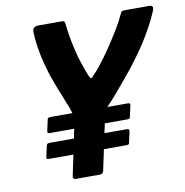

<svg xmlns="http://www.w3.org/2000/svg" viewBox="-77 -746 792 820"><g transform="rotate(-10 319.0 -336.5)"><path d="M375 -282Q368 -274 362 -259.5Q356 -245 354 -234L307 -12Q306 -7 301.5 -3.5Q297 0 292 0H185Q180 0 177 -3.5Q174 -7 175 -12L221 -233Q227 -258 219.5 -283.5Q212 -309 205 -323Q202 -331 194.5 -349.5Q187 -368 178 -390.5Q169 -413 162.5 -432Q156 -451 153 -458Q137 -510 129 -550.5Q121 -591 119 -617Q117 -643 117 -649Q117 -663 124.5 -668Q132 -673 142 -673H244Q252 -673 254.5 -670Q257 -667 258 -660Q261 -631 265.5 -604.5Q270 -578 275.5 -554Q281 -530 286 -511Q294 -485 301.5 -463.5Q309 -442 317 -423Q322 -413 325.5 -412Q329 -411 338 -423Q346 -431 354 -440Q362 -449 371 -461Q380 -473 391 -487Q406 -507 425.5 -536.5Q445 -566 465 -599Q485 -632 498 -661Q501 -669 505.5 -671Q510 -673 518 -673H625Q632 -673 636.5 -668Q641 -663 635 -649Q633 -643 620 -615.5Q607 -588 582 -546Q557 -504 518 -452Q509 -439 491 -417Q473 -395 452 -369.5Q431 -344 410.5 -320.5Q390 -297 375 -282ZM111 -212Q103 -212 102 -215Q101 -218 102 -224L111 -265Q112 -274 115.5 -276.5Q119 -279 127 -279H460Q467 -279 469.5 -277Q472 -275 470 -267L460 -222Q459 -216 457 -214Q455 -212 445 -212ZM88 -104Q79 -104 78.5 -106.5Q78 -109 79 -116L88 -157Q90 -166 92.5 -168.5Q95 -171 104 -171H437Q444 -171 446 -169Q448 -167 447 -158L437 -113Q436 -107 433.5 -105.5Q431 -104 422 -104Z"/></g></svg>

Font: Glory Thin
Style: Bold Italic
Weight: 700
Italic angle: -12°
Version: Version 1.011